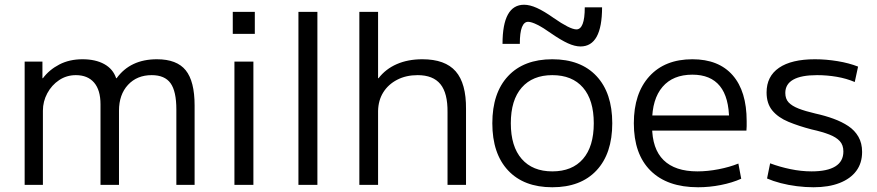

<svg xmlns="http://www.w3.org/2000/svg" viewBox="-20 -780 3699 810"><path d="M84 0V-520H159V-450H161Q188 -486 230.5 -508Q273 -530 328 -530Q383 -530 420 -509.5Q457 -489 470 -450H472Q501 -490 543.5 -510Q586 -530 642 -530Q726 -530 763.5 -483.5Q801 -437 801 -335V0H724V-318Q724 -395 699.5 -429Q675 -463 620 -463Q558 -463 520 -422Q482 -381 482 -313V0H404V-340Q404 -400 377 -431.5Q350 -463 300 -463Q261 -463 229.5 -442Q198 -421 179.5 -386.5Q161 -352 161 -313V0Z M962 -637V-730H1055V-637ZM969 0V-520H1049V0Z M1239 0V-730H1319V0Z M1496 0V-730H1575V-450H1577Q1607 -489 1654 -509.5Q1701 -530 1762 -530Q1858 -530 1902.5 -479Q1947 -428 1946 -320V0H1868V-306Q1869 -387 1838 -425Q1807 -463 1742 -463Q1693 -463 1655.5 -443.5Q1618 -424 1597 -390.5Q1576 -357 1575 -312V0Z M2310 10Q2190 10 2123.5 -61Q2057 -132 2057 -260Q2057 -388 2123.5 -459Q2190 -530 2310 -530Q2430 -530 2496.5 -459Q2563 -388 2563 -260Q2563 -132 2496.5 -61Q2430 10 2310 10ZM2310 -57Q2394 -57 2439.5 -109.5Q2485 -162 2485 -260Q2485 -358 2439.5 -410.5Q2394 -463 2310 -463Q2227 -463 2181 -410.5Q2135 -358 2135 -260Q2135 -162 2181 -109.5Q2227 -57 2310 -57ZM2429 -584Q2405 -584 2375.5 -597.5Q2346 -611 2304 -640Q2272 -663 2247 -675.5Q2222 -688 2208 -688Q2191 -688 2182 -665.5Q2173 -643 2173 -595H2100Q2100 -760 2191 -760Q2215 -760 2245 -746.5Q2275 -733 2316 -704Q2349 -681 2373.5 -668.5Q2398 -656 2412 -656Q2429 -656 2438 -679Q2447 -702 2447 -749H2520Q2520 -584 2429 -584Z M2925 10Q2795 10 2724.5 -60Q2654 -130 2654 -260Q2654 -386 2719.5 -458Q2785 -530 2901 -530Q3012 -530 3071 -462.5Q3130 -395 3130 -269Q3130 -259 3130 -248Q3130 -237 3129 -229H2697V-293H3071L3056 -272Q3056 -369 3017 -417Q2978 -465 2901 -465Q2819 -465 2775 -413.5Q2731 -362 2731 -267V-247Q2731 -152 2779.5 -104.5Q2828 -57 2922 -57Q2965 -57 3011.5 -66Q3058 -75 3095 -90L3107 -26Q3069 -9 3021 0.5Q2973 10 2925 10Z M3412 10Q3378 10 3342 5.5Q3306 1 3273.5 -7.5Q3241 -16 3216 -27L3229 -91Q3269 -76 3314.5 -66.5Q3360 -57 3404 -57Q3470 -57 3504 -78Q3538 -99 3538 -141Q3538 -168 3523 -184.5Q3508 -201 3478.5 -212.5Q3449 -224 3404 -234Q3350 -248 3306.5 -266Q3263 -284 3238.5 -313.5Q3214 -343 3214 -390Q3214 -458 3266.5 -494Q3319 -530 3418 -530Q3465 -530 3513.5 -522Q3562 -514 3600 -499L3586 -434Q3551 -449 3510 -456Q3469 -463 3427 -463Q3360 -463 3326.5 -444Q3293 -425 3293 -388Q3293 -363 3307 -348Q3321 -333 3349 -322Q3377 -311 3420 -301Q3461 -292 3496.5 -279Q3532 -266 3559 -248Q3586 -230 3601.5 -203Q3617 -176 3617 -139Q3617 -92 3592.5 -59Q3568 -26 3522 -8Q3476 10 3412 10Z"/></svg>

Font: M PLUS 1 Thin
Style: Regular
Weight: 400
Version: Version 1.001